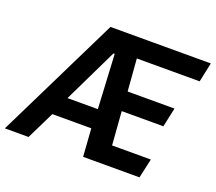

<svg xmlns="http://www.w3.org/2000/svg" viewBox="-152 -846 1129 1005"><g transform="rotate(20 412.5 -344.0)"><path d="M-36 0 302 -688H861L838 -580H488L502 -401H763L740 -294H508L522 -108H738L714 0H400L389 -155H172L96 0ZM218 -261H387L371 -563H364Z"/></g></svg>

Font: Saira SemiCondensed SemiBold
Style: Italic
Weight: 600
Width: 4
Italic angle: -12°
Designer: Hector Gatti with collaboration of the Omnibus-Type team
Foundry: Omnibus-Type
Version: Version 1.101